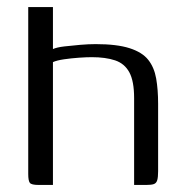

<svg xmlns="http://www.w3.org/2000/svg" viewBox="-20 -524 523 544"><path d="M89 0Q69 0 64.5 -6Q60 -12 60 -31V-504H130V-385Q141 -390 162.5 -392.5Q184 -395 207.5 -397Q231 -399 251 -399Q311 -399 347 -387.5Q383 -376 400 -354.5Q417 -333 422.5 -301.5Q428 -270 428 -230V-39Q428 -22 425.5 -13.5Q423 -5 416 -2.5Q409 0 395 0H360V-246Q360 -294 346.5 -319Q333 -344 306 -353Q279 -362 240 -362Q225 -362 203.5 -360.5Q182 -359 161.5 -356Q141 -353 130 -348V0Z"/></svg>

Font: Genos Thin
Style: Regular
Weight: 400
Version: Version 1.010